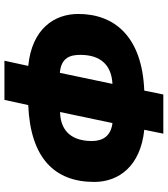

<svg xmlns="http://www.w3.org/2000/svg" viewBox="36 -800 774 887"><g transform="rotate(90 423.5 -357.0)"><path d="M261 10H442L466 -100C711 -110 821 -222 821 -405C821 -519 747 -619 580 -636L598 -724H417L399 -636C150 -626 45 -499 45 -331C45 -221 113 -117 285 -100ZM317 -246C245 -252 234 -296 234 -341C234 -439 286 -485 368 -489ZM498 -247 549 -489C609 -482 632 -444 632 -394C632 -308 592 -249 498 -247Z"/></g></svg>

Font: Noto Sans UI Black
Style: Italic
Weight: 900
Italic angle: -372°
Designer: Monotype Design Team
Foundry: Monotype Imaging Inc.
Version: Version 1.901